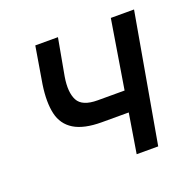

<svg xmlns="http://www.w3.org/2000/svg" viewBox="-90 -552 651 645"><g transform="rotate(-20 235.5 -230.0)"><path d="M233 -215H388L375 -141H221ZM452 -460 371 0H294L369 -460ZM156 -328Q147 -274 162.5 -244.5Q178 -215 233 -215L221 -141Q157 -141 122 -162.5Q87 -184 77.5 -225.5Q68 -267 77 -328L99 -460H180Z"/></g></svg>

Font: Jost
Style: Italic
Weight: 400
Italic angle: -5°
Version: Version 3.710